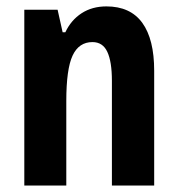

<svg xmlns="http://www.w3.org/2000/svg" viewBox="-20 -574 547 594"><path d="M326.2 0V-324.2Q326.2 -383.3 312 -413.6Q297.9 -443.8 266.1 -443.8Q224.1 -443.8 204.6 -402.1Q185.1 -360.4 185.1 -261.2V0H55.2V-543.9H158.2L173.8 -474.1H182.1Q199.7 -511.7 232.4 -533Q265.1 -554.2 309.1 -554.2Q383.3 -554.2 420.2 -503.4Q457 -452.6 457 -355V0Z"/></svg>

Font: TypoPRO Open Sans Condensed
Style: Bold
Weight: 700
Width: 3
Foundry: Ascender Corporation
Version: Version 1.11